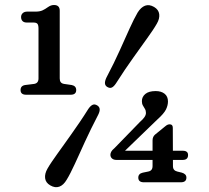

<svg xmlns="http://www.w3.org/2000/svg" viewBox="-20 -736 844 775"><path d="M88.4 -645H115.3Q126.5 -645 130.9 -640.1Q135.4 -635.2 135.4 -620.1V-419.6Q135.4 -409.7 131 -404.2Q126.6 -398.7 117.8 -397.3L81.5 -392.8Q63 -389.9 63 -372.5Q63 -353.6 85.7 -353.6H265.1Q287.6 -353.6 287.6 -372.5Q287.6 -389 269.6 -392.8L238.5 -397.3Q229.3 -398.9 225.2 -404.3Q221.1 -409.7 221.1 -419.3V-692.9Q221.1 -715.8 197.9 -715.8Q191.7 -715.8 185.8 -713.8Q179.9 -711.7 173.4 -707.2Q162 -698.9 151.3 -694Q140.6 -689.1 123 -689.1H89.8Q78.1 -689.1 71.6 -682.8Q65.1 -676.6 65.1 -667.4Q65.1 -657 70.9 -651Q76.7 -645 88.4 -645ZM595.8 -169.2Q595.8 -177.4 598.5 -183Q601.2 -188.7 605.6 -192.5L645.6 -225.1Q651.9 -230.6 656.3 -232.4Q660.6 -234.2 665.1 -234.2Q677.5 -234.2 677.5 -220.2L678.1 -65.9Q678.1 -56 682.7 -50.8Q687.2 -45.6 695.5 -43.6L714.1 -39.1Q722.8 -36.6 727.6 -31.7Q732.4 -26.7 732.4 -19.1Q732.4 -0.2 709.7 -0.2H560.9Q538.2 -0.2 538.2 -19.1Q538.2 -35 556.4 -39.1L578.4 -43.6Q586.9 -45.2 591.4 -50.6Q595.8 -56 595.8 -65.9ZM544.9 -243.8Q556.4 -253.8 562.8 -262.8Q569.1 -271.8 569.1 -280.2Q569.1 -289.7 565 -296.4Q560.9 -303.1 556.8 -310.2Q552.7 -317.3 552.7 -327.8Q552.7 -345.2 566.7 -356.8Q580.6 -368.4 608.5 -368.4Q630.8 -368.4 644.4 -357.6Q658 -346.8 658 -326.3Q658 -310.8 650 -294.2Q641.9 -277.5 614.6 -253.1L465.8 -109.4L457.5 -127.7H717.7Q727.3 -127.7 733.2 -123.6Q739.1 -119.5 739.1 -110.1Q739.1 -90.5 717.4 -90.5H449.9Q438.6 -90.5 432.1 -96.4Q425.6 -102.2 425.6 -111.4Q425.6 -116.9 429 -123.6Q432.4 -130.2 442.2 -138.2ZM447.9 -399.1Q439.3 -386.2 431.1 -382.6Q422.9 -379.1 413 -385Q404.6 -390 403.7 -399Q402.8 -407.9 409 -421.7Q425.3 -452.5 438.9 -480.5Q452.5 -508.5 463.8 -533.5Q475.2 -558.6 485 -580.7Q494.9 -602.8 503.5 -621.7Q512.2 -640.7 520.1 -656.7Q528.1 -672.8 535.5 -685.3Q548.7 -706.6 565.5 -713Q582.3 -719.3 602 -707.9Q620.4 -697 622.7 -678.9Q625 -660.8 613 -640.3Q605.9 -627.8 596.1 -613.2Q586.3 -598.7 574.1 -581.6Q561.8 -564.5 547.7 -544.8Q533.6 -525.2 517.5 -502.5Q501.3 -479.9 484 -454.3Q466.6 -428.7 447.9 -399.1ZM336.7 -296.6Q345.8 -309.5 354.1 -313Q362.3 -316.5 372 -310.8Q381.2 -305.3 382.3 -296.2Q383.4 -287 376.7 -273.4Q361 -243.5 347.6 -215.9Q334.1 -188.2 322.6 -163.2Q311.1 -138.1 301.1 -115.9Q291 -93.6 282.1 -74.4Q273.1 -55.1 265 -39.1Q256.9 -23.1 249.2 -10.6Q236.3 11.4 219.3 17.5Q202.2 23.6 182.8 12.2Q164.3 1.5 162.1 -16.7Q159.9 -34.8 171.7 -55.4Q178.8 -67.9 188.9 -82.8Q199 -97.6 211.4 -115Q223.8 -132.4 238.2 -152.4Q252.6 -172.3 268.5 -195Q284.4 -217.6 301.8 -243Q319.1 -268.4 336.7 -296.6Z"/></svg>

Font: Fraunces SuperSoft 9pt
Style: Regular
Weight: 900
Version: Version 1.000;[b76b70a41]